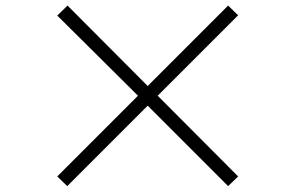

<svg xmlns="http://www.w3.org/2000/svg" viewBox="-20 -711 1040 676"><path d="M818.4 -89.8 783.2 -55.7 500 -338.9 216.8 -55.7 181.6 -89.8 465.8 -374 181.6 -656.2 217.8 -691.4 500 -408.2 783.2 -691.4 818.4 -657.2 535.2 -374Z"/></svg>

Font: Gen Shin Gothic Monospace Light
Style: Regular
Weight: 300
Designer: [Source Han Sans]
Ryoko NISHIZUKA  (kana & ideographs); Paul D. Hunt (Latin, Greek & Cyrillic); Wenlong ZHANG  (bopomofo
Version: Version 1.002.20150607